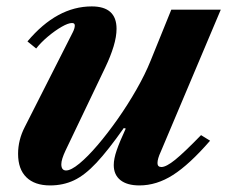

<svg xmlns="http://www.w3.org/2000/svg" viewBox="-20 -554 698 584"><path d="M404 10Q366.5 10 346.2 -6.2Q326 -22.5 326 -52Q326 -71 335 -97Q344 -123 362.5 -163L356.5 -164.5Q309 -97 273.5 -59Q238 -21 205 -5.5Q172 10 132.5 10Q85.5 10 60.2 -14.8Q35 -39.5 35 -86Q35 -128.5 55.5 -168L201.5 -456Q207.5 -468 207.5 -476.5Q207.5 -484 199 -484Q187.5 -484 167.5 -472.5Q147.5 -461 126.2 -443.2Q105 -425.5 90 -406.5L63.5 -428Q153 -534.5 259 -534.5Q334.5 -534.5 334.5 -466.5Q334.5 -442.5 325.5 -412.8Q316.5 -383 300 -348.5L179.5 -96.5Q166.5 -69 166.5 -54.5Q166.5 -35.5 181 -35.5Q196 -35.5 221.5 -56.5Q247 -77.5 277.2 -113Q307.5 -148.5 338.2 -192.2Q369 -236 395.2 -282Q421.5 -328 438 -369L501 -524.5H651.5L469 -92.5Q459 -71 459 -58Q459 -46 471 -46Q485.5 -46 512.8 -68Q540 -90 591.5 -143L619 -126Q556 -53.5 506.2 -21.8Q456.5 10 404 10Z"/></svg>

Font: Libre Caslon Text Bold
Style: Italic
Weight: 700
Italic angle: -22.583°
Designer: Pablo Impallari, Rodrigo Fuenzalida, Katja Schimmel
Foundry: Pablo Impallari, Rodrigo Fuenzalida
Version: Version 2.000